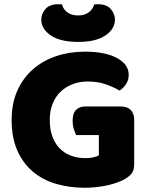

<svg xmlns="http://www.w3.org/2000/svg" viewBox="-20 -869 704 907"><path d="M614 -97Q614 -66 603 -51Q592 -36 568 -22Q554 -14 533 -6.5Q512 1 487 6.5Q462 12 434.5 15Q407 18 380 18Q308 18 245 -0.5Q182 -19 135.5 -58Q89 -97 62 -157.5Q35 -218 35 -302Q35 -381 62 -441Q89 -501 136 -542Q183 -583 246 -604Q309 -625 382 -625Q477 -625 532.5 -595Q588 -565 588 -516Q588 -490 575 -471Q562 -452 545 -441Q520 -456 482 -470Q444 -484 395 -484Q355 -484 322 -471Q289 -458 265 -434.5Q241 -411 228 -377.5Q215 -344 215 -303Q215 -258 227.5 -224Q240 -190 262.5 -167.5Q285 -145 315.5 -133.5Q346 -122 383 -122Q405 -122 421.5 -126Q438 -130 447 -135V-231H340Q334 -242 328.5 -260Q323 -278 323 -298Q323 -334 339.5 -350Q356 -366 382 -366H551Q581 -366 597.5 -349.5Q614 -333 614 -303ZM349 -796Q380 -796 399.5 -811Q419 -826 425 -848Q430 -849 434 -849Q438 -849 443 -849Q484 -849 503.5 -826Q523 -803 523 -777Q523 -732 478 -701.5Q433 -671 349 -671Q265 -671 220 -701.5Q175 -732 175 -777Q175 -803 194.5 -826Q214 -849 255 -849Q260 -849 264 -849Q268 -849 273 -848Q278 -826 298 -811Q318 -796 349 -796Z"/></svg>

Font: Baloo Tammudu 2 ExtraBold
Style: Regular
Weight: 800
Designer: Maithili Shingre, Omkar Shende and Ek Type
Foundry: Ek Type
Version: Version 1.640;hotconv 1.0.111;makeotfexe 2.5.65597; ttfautoh